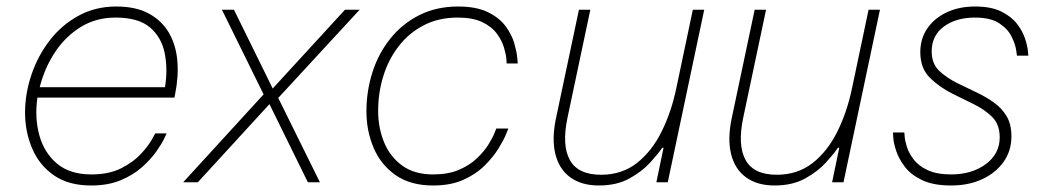

<svg xmlns="http://www.w3.org/2000/svg" viewBox="-20 -560 3208 590"><path d="M260 10Q191 10 146 -21Q101 -52 79 -103.5Q57 -155 57 -214Q57 -272 76.5 -330Q96 -388 132.5 -435.5Q169 -483 221 -511.5Q273 -540 337 -540Q398 -540 438 -518Q478 -496 499.5 -458.5Q521 -421 525 -372.5Q529 -324 518 -270L516 -260H95Q86 -198 101 -144Q116 -90 155.5 -57Q195 -24 261 -24Q315 -24 352.5 -43Q390 -62 413 -87Q436 -112 446.5 -131Q457 -150 457 -150H492Q492 -150 484.5 -134Q477 -118 460 -94Q443 -70 416 -46Q389 -22 350.5 -6Q312 10 260 10ZM102 -292H487Q496 -348 486 -397Q476 -446 440.5 -476Q405 -506 335 -506Q275 -506 228 -477Q181 -448 149 -399.5Q117 -351 102 -292Z M588 0H543L790 -270L662 -530H699L818 -288L1040 -530H1085L835 -259L963 0H926L808 -240Z M1311 10Q1241 10 1195.5 -22Q1150 -54 1128 -106Q1106 -158 1106 -218Q1106 -280 1124.5 -338Q1143 -396 1179.5 -441.5Q1216 -487 1268.5 -513.5Q1321 -540 1388 -540Q1444 -540 1479.5 -522.5Q1515 -505 1534 -479Q1553 -453 1560.5 -426.5Q1568 -400 1569.5 -382.5Q1571 -365 1571 -365H1537Q1537 -365 1536 -379Q1535 -393 1528.5 -414.5Q1522 -436 1506.5 -457Q1491 -478 1462 -492Q1433 -506 1386 -506Q1328 -506 1282.5 -482.5Q1237 -459 1205.5 -418.5Q1174 -378 1158 -326.5Q1142 -275 1142 -219Q1142 -168 1160 -123.5Q1178 -79 1215.5 -51.5Q1253 -24 1311 -24Q1357 -24 1390 -38Q1423 -52 1445.5 -73.5Q1468 -95 1481 -116Q1494 -137 1499.5 -151Q1505 -165 1505 -165H1542Q1542 -165 1535 -147.5Q1528 -130 1512 -104Q1496 -78 1469.5 -51.5Q1443 -25 1404 -7.5Q1365 10 1311 10Z M1820 10Q1767 10 1732.5 -15Q1698 -40 1686.5 -87Q1675 -134 1689 -199L1759 -530H1794L1724 -199Q1706 -114 1731 -68.5Q1756 -23 1827 -23Q1891 -23 1937 -59Q1983 -95 2013 -155.5Q2043 -216 2058 -288L2109 -530H2144L2032 0H1997L2019 -106H2015Q2003 -88 1978 -60.5Q1953 -33 1914 -11.5Q1875 10 1820 10Z M2360 10Q2307 10 2272.5 -15Q2238 -40 2226.5 -87Q2215 -134 2229 -199L2299 -530H2334L2264 -199Q2246 -114 2271 -68.5Q2296 -23 2367 -23Q2431 -23 2477 -59Q2523 -95 2553 -155.5Q2583 -216 2598 -288L2649 -530H2684L2572 0H2537L2559 -106H2555Q2543 -88 2518 -60.5Q2493 -33 2454 -11.5Q2415 10 2360 10Z M2903 10Q2848 10 2813.5 -6.5Q2779 -23 2760.5 -47.5Q2742 -72 2734 -96Q2726 -120 2725 -136.5Q2724 -153 2724 -153H2759Q2759 -153 2760 -140Q2761 -127 2767 -108Q2773 -89 2788 -69.5Q2803 -50 2831 -37Q2859 -24 2903 -24Q2966 -24 3009 -55.5Q3052 -87 3052 -138Q3052 -178 3028.5 -201Q3005 -224 2972 -240L2907 -272Q2867 -292 2837.5 -321Q2808 -350 2808 -400Q2808 -441 2829.5 -472.5Q2851 -504 2889 -522Q2927 -540 2976 -540Q3026 -540 3057 -524.5Q3088 -509 3105 -487Q3122 -465 3129.5 -442.5Q3137 -420 3138.5 -404.5Q3140 -389 3140 -389H3105Q3105 -389 3102.5 -406.5Q3100 -424 3088.5 -447.5Q3077 -471 3050.5 -488.5Q3024 -506 2976 -506Q2918 -506 2880.5 -478.5Q2843 -451 2843 -402Q2843 -364 2866.5 -342Q2890 -320 2923 -304L2985 -274Q3012 -261 3035.5 -244Q3059 -227 3073.5 -202.5Q3088 -178 3088 -141Q3088 -96 3063.5 -62Q3039 -28 2997.5 -9Q2956 10 2903 10Z"/></svg>

Font: Be Vietnam Pro Variable Thin
Style: Italic
Weight: 100
Italic angle: -12°
Designer: Lam Bao, Tony Le, Vietanh Nguyen
Foundry: Yellow Type Foundry
Version: Version 1.002